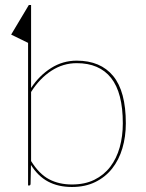

<svg xmlns="http://www.w3.org/2000/svg" viewBox="-20 -740 584 766"><path d="M92 0V-569L24.5 -602L95 -720H104V-389Q137 -439 183.8 -468.5Q230.5 -498 286 -498Q381 -498 431.5 -436.8Q482 -375.5 482 -248Q482 -194.5 468.2 -148.2Q454.5 -102 427.5 -67.8Q400.5 -33.5 360.2 -13.8Q320 6 267 6Q212.5 6 172 -15.5Q131.5 -37 103.5 -82L102 -7Q102 -4.5 101 -2.2Q100 0 96 0ZM286 -488Q231.5 -488 184.8 -457.5Q138 -427 104 -373V-97.5Q136 -46 175.5 -25Q215 -4 267 -4Q318.5 -4 356.5 -22.8Q394.5 -41.5 419.8 -74.5Q445 -107.5 457.5 -152Q470 -196.5 470 -248Q470 -370 423.2 -429Q376.5 -488 286 -488Z"/></svg>

Font: Lato Hairline
Style: Regular
Weight: 100
Designer: Lukasz Dziedzic
Foundry: tyPoland Lukasz Dziedzic
Version: Version 2.007; 2014-02-27